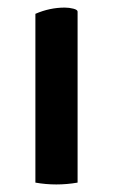

<svg xmlns="http://www.w3.org/2000/svg" viewBox="-20 -486 300 511"><path d="M74.2 0V-449.2Q112.3 -465.8 152.3 -465.8Q164.1 -465.8 175.3 -462.9Q186.5 -460 186.5 -455.1V0Q158.2 4.9 129.9 4.9Q101.6 4.9 74.2 0Z"/></svg>

Font: Monomakh Unicode TT
Style: Medium
Weight: 500
Designer: Alexey Kryukov, Aleksandr Andreev
Version: Version 1.1